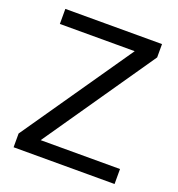

<svg xmlns="http://www.w3.org/2000/svg" viewBox="-129 -818 857 924"><g transform="rotate(20 299.5 -355.5)"><path d="M559.6 -76.7V0H42.5V-70.3L432.1 -633.8H48.8V-710.9H543.9V-642.6L153.3 -76.7Z"/></g></svg>

Font: Vazirmatn UI
Style: Regular
Weight: 400
Designer: Saber Rastikerdar
Foundry: Saber Rastikerdar
Version: Version 33.003